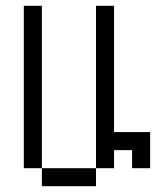

<svg xmlns="http://www.w3.org/2000/svg" viewBox="-20 -645 540 665"><path d="M125 -62.5V0H312.5V-62.5ZM125 -62.5V-625H62.5V-62.5ZM312.5 -62.5H375V-125H437.5V-62.5H500Q500 -62.5 500 -187.5H375V-625H312.5Z"/></svg>

Font: UnifontExMono
Style: Regular
Weight: 500
Version: Version 15.0.06